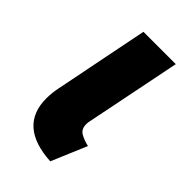

<svg xmlns="http://www.w3.org/2000/svg" viewBox="-172 -583 650 650"><g transform="rotate(45 153.0 -258.5)"><path d="M40 -133.8Q40 -158.7 45.9 -188L113.3 -525.4H268.1L198.2 -178.2Q197.3 -174.3 197.3 -167Q197.3 -144 213.6 -134.3Q230 -124.5 253.9 -119.1L200.2 7.8Q40 -1.5 40 -133.8Z"/></g></svg>

Font: Reddit Sans Vanilla ExtraBold
Style: Italic
Weight: 800
Italic angle: -11.25°
Designer: Stephen Hutchings
Version: Version 1.013